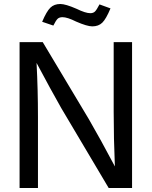

<svg xmlns="http://www.w3.org/2000/svg" viewBox="-20 -941 759 961"><path d="M641 -730V0H524L286 -401Q236 -489 163 -626Q170 -493 170 -355V0H78V-730H194L425 -344Q483 -244 555 -108Q549 -247 549 -382V-730ZM191 -832Q213 -884 232 -902.5Q251 -921 282 -921Q308 -921 363 -897Q408 -875 432 -875Q447 -875 455.5 -883.5Q464 -892 478 -919L533 -899Q511 -846 492 -827.5Q473 -809 442 -809Q416 -809 361 -833Q317 -855 293 -855Q277 -855 268.5 -847Q260 -839 247 -813Z"/></svg>

Font: Nacelle
Style: Regular
Weight: 400
Designer: Sora Sagano
Foundry: Sora Sagano
Version: Version 1.000;FEAKit 1.0